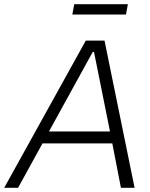

<svg xmlns="http://www.w3.org/2000/svg" viewBox="-58 -893 715 913"><path d="M-38 0H28L144 -211H476L517 0H582L439 -700H350ZM286 -824H541L550 -873H295ZM175 -268 383 -646H389L465 -268Z"/></svg>

Font: Fixel Display 20240404 Light
Style: Italic
Weight: 300
Italic angle: -10°
Designer: AlfaBravo + MacPaw
Foundry: Kyrylo Tkachov, Marchela Mozhyna, Serhii Makarenko, Maria Weinstein, Zakhar Kryvoshyya
Version: Version 1.211;Glyphs 3.2 (3225)